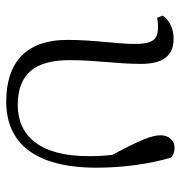

<svg xmlns="http://www.w3.org/2000/svg" viewBox="-2 -564 580 616"><g transform="rotate(90 288.0 -256.0)"><path d="M306 14C435 14 518 -73 518 -276C518 -365 505 -448 486 -514C479 -522 467 -526 453 -526C431 -526 414 -507 414 -482C414 -453 429 -416 477 -326C480 -298 481 -274 481 -250C481 -93 415 -23 317 -23C217 -23 173 -78 173 -189C173 -276 185 -340 185 -418C185 -484 163 -523 104 -523C70 -523 45 -509 30 -488L37 -470C45 -472 56 -473 67 -473C108 -473 121 -455 121 -398C121 -342 108 -267 108 -183C108 -44 186 14 306 14Z"/></g></svg>

Font: Noto Serif HK Light
Style: Regular
Weight: 300
Designer: Ryoko NISHIZUKA 西塚涼子 (kana & ideographs); Frank Grießhammer (Latin, Greek & Cyrillic); Wenlong ZHANG 张文龙 (bopomofo); San
Foundry: Adobe
Version: Version 2.001;hotconv 1.1.0;makeotfexe 2.6.0